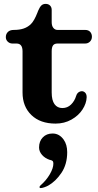

<svg xmlns="http://www.w3.org/2000/svg" viewBox="-20 -626 503 988"><path d="M96 -150V-362Q96 -402 65 -402H44Q30 -402 20 -411.5Q10 -421 10 -435Q10 -451 20.5 -461.5Q31 -472 51 -472Q80 -472 101 -479Q122 -486 138 -501Q156 -518 173 -562L176 -570Q184 -589 192.5 -597.5Q201 -606 215 -606Q229 -606 237.5 -597.5Q246 -589 246 -575V-512Q246 -493 254.5 -482.5Q263 -472 276 -472H418Q435 -472 444 -462Q453 -452 453 -437Q453 -422 443 -412Q433 -402 418 -402H276Q260 -402 253 -392.5Q246 -383 246 -362V-150Q246 -110 260.5 -90Q275 -70 301 -70Q327 -70 345.5 -88Q364 -106 372 -133Q377 -149 390.5 -154.5Q404 -160 415 -152Q426 -144 426 -126Q425 -94 404.5 -62.5Q384 -31 347.5 -10.5Q311 10 266 10Q187 10 141.5 -34Q96 -78 96 -150ZM183.4 336.2Q183.4 333 188.2 328.2Q217.8 302.6 236.2 271Q254.6 239.4 254.6 216.2Q254.6 206.6 251.4 203Q248.2 199.4 238.6 197Q237.8 197 237 197Q212.2 189 196.6 171.4Q181 153.8 181 133Q181 101 200.2 81Q219.4 61 250.6 61Q285 61 307.4 92.2Q325.8 117.8 325.8 157Q325.8 219.4 296.2 263.4Q266.6 307.4 228.2 329Q219.4 333.8 207.8 337.8Q196.2 341.8 189 341.8Q183.4 341.8 183.4 336.2Z"/></svg>

Font: Raigarh
Style: Regular
Weight: 400
Designer: jaikishan Patel
Foundry: MagicType
Version: Version 1.000;FEAKit 1.0